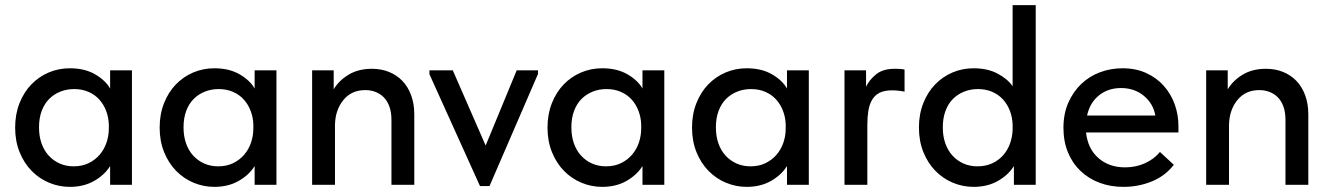

<svg xmlns="http://www.w3.org/2000/svg" viewBox="-20 -720 5179 748"><path d="M252 8Q210 8 171.5 -8Q133 -24 103.5 -54Q74 -84 56.5 -127Q39 -170 39 -223Q39 -275 56 -318Q73 -361 102 -391Q131 -421 169.5 -437.5Q208 -454 252 -454Q310 -454 350.5 -430.5Q391 -407 409 -375V-446H494V0H409V-73Q387 -38 346.5 -15Q306 8 252 8ZM267 -72Q300 -72 325.5 -84.5Q351 -97 368.5 -117.5Q386 -138 395 -164.5Q404 -191 404 -220V-235Q403 -263 393.5 -288Q384 -313 367 -332Q350 -351 325 -362Q300 -373 269 -373Q240 -373 215 -363Q190 -353 171.5 -334.5Q153 -316 142.5 -288Q132 -260 132 -224Q132 -189 142 -161Q152 -133 170 -113.5Q188 -94 212.5 -83Q237 -72 267 -72Z M815 8Q773 8 734.5 -8Q696 -24 666.5 -54Q637 -84 619.5 -127Q602 -170 602 -223Q602 -275 619 -318Q636 -361 665 -391Q694 -421 732.5 -437.5Q771 -454 815 -454Q873 -454 913.5 -430.5Q954 -407 972 -375V-446H1057V0H972V-73Q950 -38 909.5 -15Q869 8 815 8ZM830 -72Q863 -72 888.5 -84.5Q914 -97 931.5 -117.5Q949 -138 958 -164.5Q967 -191 967 -220V-235Q966 -263 956.5 -288Q947 -313 930 -332Q913 -351 888 -362Q863 -373 832 -373Q803 -373 778 -363Q753 -353 734.5 -334.5Q716 -316 705.5 -288Q695 -260 695 -224Q695 -189 705 -161Q715 -133 733 -113.5Q751 -94 775.5 -83Q800 -72 830 -72Z M1505 -252Q1505 -283 1497 -305Q1489 -327 1475 -341Q1461 -355 1442.5 -362Q1424 -369 1403 -369Q1349 -369 1317.5 -330Q1286 -291 1285 -233V0H1196V-446H1280V-372Q1300 -406 1338 -429Q1376 -452 1429 -452Q1465 -452 1495 -440Q1525 -428 1547 -405.5Q1569 -383 1581.5 -349.5Q1594 -316 1594 -274V0H1505V-252Z M1653 -431V-446H1744L1872 -153L1993 -446H2076V-432L1887 5H1850Z M2326 8Q2284 8 2245.5 -8Q2207 -24 2177.5 -54Q2148 -84 2130.5 -127Q2113 -170 2113 -223Q2113 -275 2130 -318Q2147 -361 2176 -391Q2205 -421 2243.5 -437.5Q2282 -454 2326 -454Q2384 -454 2424.5 -430.5Q2465 -407 2483 -375V-446H2568V0H2483V-73Q2461 -38 2420.5 -15Q2380 8 2326 8ZM2341 -72Q2374 -72 2399.5 -84.5Q2425 -97 2442.5 -117.5Q2460 -138 2469 -164.5Q2478 -191 2478 -220V-235Q2477 -263 2467.5 -288Q2458 -313 2441 -332Q2424 -351 2399 -362Q2374 -373 2343 -373Q2314 -373 2289 -363Q2264 -353 2245.5 -334.5Q2227 -316 2216.5 -288Q2206 -260 2206 -224Q2206 -189 2216 -161Q2226 -133 2244 -113.5Q2262 -94 2286.5 -83Q2311 -72 2341 -72Z M2889 8Q2847 8 2808.5 -8Q2770 -24 2740.5 -54Q2711 -84 2693.5 -127Q2676 -170 2676 -223Q2676 -275 2693 -318Q2710 -361 2739 -391Q2768 -421 2806.5 -437.5Q2845 -454 2889 -454Q2947 -454 2987.5 -430.5Q3028 -407 3046 -375V-446H3131V0H3046V-73Q3024 -38 2983.5 -15Q2943 8 2889 8ZM2904 -72Q2937 -72 2962.5 -84.5Q2988 -97 3005.5 -117.5Q3023 -138 3032 -164.5Q3041 -191 3041 -220V-235Q3040 -263 3030.5 -288Q3021 -313 3004 -332Q2987 -351 2962 -362Q2937 -373 2906 -373Q2877 -373 2852 -363Q2827 -353 2808.5 -334.5Q2790 -316 2779.5 -288Q2769 -260 2769 -224Q2769 -189 2779 -161Q2789 -133 2807 -113.5Q2825 -94 2849.5 -83Q2874 -72 2904 -72Z M3466 -452Q3474 -452 3485 -451.5Q3496 -451 3504 -449V-363Q3479 -368 3455 -368Q3425 -368 3406.5 -358.5Q3388 -349 3377.5 -331Q3367 -313 3363 -288.5Q3359 -264 3359 -234V0H3270V-446H3354V-382Q3366 -408 3392.5 -430Q3419 -452 3466 -452Z M3773 8Q3731 8 3692.5 -8Q3654 -24 3624.5 -54Q3595 -84 3577.5 -127Q3560 -170 3560 -223Q3560 -275 3577 -318Q3594 -361 3623 -391Q3652 -421 3690.5 -437.5Q3729 -454 3773 -454Q3827 -454 3866 -433.5Q3905 -413 3925 -384V-700H4015V0H3930V-73Q3908 -38 3867.5 -15Q3827 8 3773 8ZM3788 -72Q3820 -72 3845 -83.5Q3870 -95 3887.5 -114.5Q3905 -134 3914.5 -160Q3924 -186 3925 -214V-235Q3924 -263 3914.5 -288Q3905 -313 3888 -332Q3871 -351 3846 -362Q3821 -373 3790 -373Q3761 -373 3736 -363Q3711 -353 3692.5 -334.5Q3674 -316 3663.5 -288Q3653 -260 3653 -224Q3653 -189 3663 -161Q3673 -133 3691 -113.5Q3709 -94 3733.5 -83Q3758 -72 3788 -72Z M4357 8Q4306 8 4263.5 -8Q4221 -24 4189.5 -54Q4158 -84 4140.5 -126.5Q4123 -169 4123 -222Q4123 -277 4142 -320Q4161 -363 4192.5 -393Q4224 -423 4265.5 -438.5Q4307 -454 4353 -454Q4405 -454 4445.5 -435.5Q4486 -417 4514 -385.5Q4542 -354 4556.5 -313.5Q4571 -273 4571 -229V-204H4211Q4218 -140 4259.5 -104Q4301 -68 4363 -68Q4405 -68 4440.5 -84Q4476 -100 4499 -128L4553 -78Q4520 -35 4468 -13.5Q4416 8 4357 8ZM4347 -377Q4297 -377 4261.5 -348.5Q4226 -320 4215 -270H4481Q4473 -316 4436.5 -346.5Q4400 -377 4347 -377Z M4988 -252Q4988 -283 4980 -305Q4972 -327 4958 -341Q4944 -355 4925.5 -362Q4907 -369 4886 -369Q4832 -369 4800.5 -330Q4769 -291 4768 -233V0H4679V-446H4763V-372Q4783 -406 4821 -429Q4859 -452 4912 -452Q4948 -452 4978 -440Q5008 -428 5030 -405.5Q5052 -383 5064.5 -349.5Q5077 -316 5077 -274V0H4988V-252Z"/></svg>

Font: Tilda Sans Medium
Style: Regular
Weight: 500
Designer: ParaType Ltd
Foundry: ParaType Ltd
Version: Version 1.009